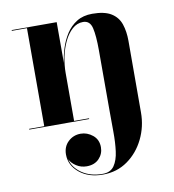

<svg xmlns="http://www.w3.org/2000/svg" viewBox="-82 -542 792 874"><g transform="rotate(-10 314.0 -105.0)"><path d="M28.5 -3.5H98.5V-456.5H28.5V-460H236.5V-271.5Q240.5 -303.5 251.2 -338Q262 -372.5 281.2 -402.5Q300.5 -432.5 330.2 -451Q360 -469.5 402 -469.5Q459 -469.5 489.8 -450.2Q520.5 -431 532 -397Q543.5 -363 543.5 -319.5L543 11.5Q543 76.5 515.2 133.2Q487.5 190 438.2 225Q389 260 324 260Q257.5 260 215.5 225.5Q173.5 191 173.5 141Q173.5 104.5 197.5 81.8Q221.5 59 255.5 59Q285.5 59 310.8 79.5Q336 100 336 135.5Q336 166 315 188Q294 210 257.5 210Q231.5 210 210 196.2Q188.5 182.5 179.5 163.5Q189 203.5 228 230Q267 256.5 323.5 256.5Q359.5 256.5 376.8 231.5Q394 206.5 399.2 165.8Q404.5 125 404 76.2Q403.5 27.5 403.5 -20V-301Q403.5 -367.5 395 -403.8Q386.5 -440 354.5 -440Q326.5 -440 304.5 -420.2Q282.5 -400.5 267.2 -368.5Q252 -336.5 244.2 -299Q236.5 -261.5 236.5 -225.5V-3.5H305.5V0H28.5Z"/></g></svg>

Font: Bodoni* 48pt
Style: Bold
Weight: 700
Version: Version 2.3